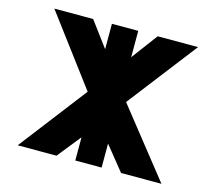

<svg xmlns="http://www.w3.org/2000/svg" viewBox="-101 -828 1068 951"><g transform="rotate(15 433.5 -352.0)"><path d="M802 -1H595L495 -125V-2H360V-121L264 -1H65L331 -347L65 -702H264L360 -573V-703H495V-568L595 -702H802L528 -347Z"/></g></svg>

Font: Hussar
Style: BoldWeb
Weight: 700
Foundry: Cannot Into Space Fonts
Version: Version 2.00